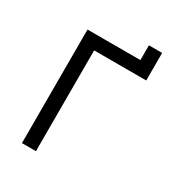

<svg xmlns="http://www.w3.org/2000/svg" viewBox="-193 -947 987 1069"><g transform="rotate(30 300.0 -412.5)"><path d="M110 0V-730H450V-825H535V-648H200V0Z"/></g></svg>

Font: JetBrains Mono Zero
Style: Regular-Zero
Weight: 400
Designer: Philipp Nurullin, Konstantin Bulenkov
Foundry: JetBrains
Version: Version 2.211